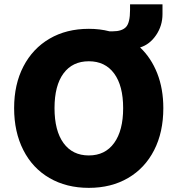

<svg xmlns="http://www.w3.org/2000/svg" viewBox="-20 -865 828 896"><path d="M45.9 -360.4Q45.9 -471.7 89.4 -555.2Q132.8 -638.7 211.4 -684.6Q290 -730.5 394.5 -730.5Q446.3 -730.5 491.2 -718.8H505.9Q548.8 -718.8 567.9 -738.8Q586.9 -758.8 586.9 -818.4V-844.7H738.3V-798.8Q738.3 -745.1 708.5 -701.2Q678.7 -657.2 633.8 -643.6Q685.5 -594.7 713.9 -522.5Q742.2 -450.2 742.2 -360.4Q742.2 -248 699.2 -164.1Q656.2 -80.1 577.6 -34.2Q499 11.7 394.5 11.7Q290 11.7 210.9 -34.2Q131.8 -80.1 88.9 -164.6Q45.9 -249 45.9 -360.4ZM394.5 -139.6Q470.7 -139.6 512.7 -197.8Q554.7 -255.9 554.7 -360.4Q554.7 -464.8 512.7 -522Q470.7 -579.1 394.5 -579.1Q318.4 -579.1 276.4 -522.5Q234.4 -465.8 234.4 -360.4Q234.4 -254.9 276.4 -197.3Q318.4 -139.6 394.5 -139.6Z"/></svg>

Font: Min Sans Black
Style: Regular
Weight: 900
Designer: Jinseong-Kim, NotoSansCJK, Nunito
Foundry: Jinseong-Kim
Version: Version 1.000